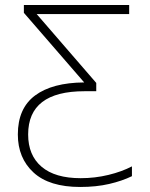

<svg xmlns="http://www.w3.org/2000/svg" viewBox="-20 -734 597 764"><path d="M299 10Q176 10 113.5 -47.5Q51 -105 51 -199Q51 -303 119.5 -354Q188 -405 315 -406L75 -683V-714H494V-678H126L363 -404V-371H316Q92 -371 92 -199Q92 -116 145.5 -70.5Q199 -25 301 -25Q358 -25 411.5 -38Q465 -51 505 -72V-33Q466 -14 414.5 -2Q363 10 299 10Z"/></svg>

Font: Noto Sans ExtraLight
Style: Regular
Weight: 200
Designer: Monotype Design Team
Foundry: Monotype Imaging Inc.
Version: Version 2.007